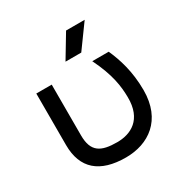

<svg xmlns="http://www.w3.org/2000/svg" viewBox="-166 -844 956 992"><g transform="rotate(-30 311.5 -347.5)"><path d="M474 -709H363L280 -571H374ZM304 14C439 14 556 -64 556 -242C556 -354 528 -439 499 -504H401C457 -390 466 -317 467 -252C469 -117 385 -77 304 -77C208 -77 159 -102 159 -201V-504H67V-197C67 -56 149 14 304 14Z"/></g></svg>

Font: Hibana SubMedium
Style: Regular
Weight: 500
Width: 6
Designer: pygmalion
Foundry: ybstudio
Version: Version 0.930;hotconv 1.0.109;makeotfexe 2.5.65596